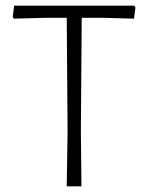

<svg xmlns="http://www.w3.org/2000/svg" viewBox="-20 -659 523 679"><path d="M454 -639 459 -633 454 -593 347 -596H269L266 -197L268 0H216L219 -194L216 -596H138L29 -593L25 -599L30 -639Z"/></svg>

Font: Alegreya Sans SC Light
Style: Regular
Weight: 300
Designer: Juan Pablo del Peral
Foundry: Huerta Tipografica
Version: Version 2.007